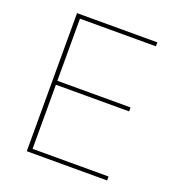

<svg xmlns="http://www.w3.org/2000/svg" viewBox="-127 -805 854 912"><g transform="rotate(20 300.0 -349.0)"><path d="M108 0V-698H514V-678H130V-364H500V-344H130V-20H514V0Z"/></g></svg>

Font: IBM Plex Mono Thin
Style: Regular
Weight: 100
Monospace: yes
Designer: Mike Abbink, Paul van der Laan, Pieter van Rosmalen
Foundry: Bold Monday
Version: Version 2.3